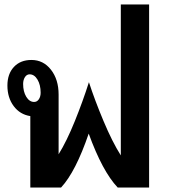

<svg xmlns="http://www.w3.org/2000/svg" viewBox="-20 -835 759 855"><path d="M644 -815V0H504Q436 -72 375 -240Q317 -70 252 0H115V-318Q69 -325 41 -362.5Q13 -400 13 -454Q13 -506 42 -537Q71 -568 120 -568Q173 -568 207 -524.5Q241 -481 241 -414V-148Q277 -206 313 -295Q349 -384 376 -469Q402 -389 441 -296Q480 -203 518 -143V-815ZM132 -381Q145 -381 153 -393Q161 -405 161 -422Q161 -457 147 -480.5Q133 -504 112 -504Q99 -504 91 -491.5Q83 -479 83 -461Q83 -427 97 -404Q111 -381 132 -381Z"/></svg>

Font: KoHo
Style: Bold
Weight: 700
Designer: Cadson Demak & Katatrad Team
Foundry: Cadson Demak Co.,Ltd.
Version: Version 1.000; ttfautohint (v1.6)